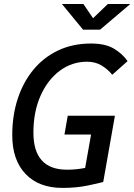

<svg xmlns="http://www.w3.org/2000/svg" viewBox="-20 -918 664 948"><path d="M288.6 9.8Q171.9 9.8 106.2 -59.1Q40.5 -127.9 40.5 -250.5Q40.5 -348.1 67.6 -430.7Q94.7 -513.2 145.5 -574.5Q196.3 -635.7 268.1 -669.4Q339.8 -703.1 429.7 -703.1Q499 -703.1 541.3 -678.5Q583.5 -653.8 609.9 -616.2L534.2 -548.8Q512.2 -576.2 481.4 -594.7Q450.7 -613.3 410.2 -613.3Q335 -613.3 274.9 -568.4Q214.8 -523.4 179.9 -444.6Q145 -365.7 145 -263.2Q145 -80.1 311 -80.1Q335.9 -80.1 358.4 -82.5Q380.9 -85 400.4 -88.9L429.7 -253.9H298.3L314.5 -346.7H547.4L489.7 -19.5Q467.3 -13.2 412.1 -1.7Q356.9 9.8 288.6 9.8ZM390.1 -771.5 285.6 -898.4H391.6L439.5 -828.1L512.7 -898.4H623.5L474.1 -771.5Z"/></svg>

Font: Cascadia Mono
Style: Italic
Weight: 400
Italic angle: -10°
Monospace: yes
Designer: Aaron Bell
Foundry: Saja Typeworks
Version: Version 2404.023; ttfautohint (v1.8.4)